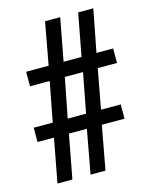

<svg xmlns="http://www.w3.org/2000/svg" viewBox="-109 -785 674 857"><g transform="rotate(-15 228.0 -357.0)"><path d="M49 0H118L156 -202H239L202 0H271L308 -202H413V-268H322L356 -451H445V-518H368L406 -714H336L299 -518H216L253 -714H183L147 -518H43V-451H134L99 -268H11V-202H87ZM168 -268 204 -451H288L253 -268Z"/></g></svg>

Font: Noto Serif Lao ExtraCondensed
Style: Bold
Weight: 700
Width: 2
Designer: Monotype Design Team
Foundry: Monotype Imaging Inc.
Version: Version 2.003